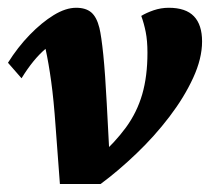

<svg xmlns="http://www.w3.org/2000/svg" viewBox="-25 -460 541 484"><path d="M126 3.9 115.2 -140.6Q110.4 -209 104 -254.9Q97.7 -300.8 89.8 -336.9Q58.6 -310.5 29.3 -262.7L-4.9 -301.8Q19.5 -340.8 49.8 -372.1Q80.1 -403.3 110.4 -421.9Q140.6 -440.4 167 -440.4Q191.4 -440.4 205.1 -428.7Q218.8 -417 225.6 -389.6Q230.5 -369.1 235.4 -321.8Q240.2 -274.4 244.1 -199.2L251 -68.4L222.7 -63.5Q264.6 -100.6 292.5 -138.7Q320.3 -176.8 333.5 -222.2Q346.7 -267.6 346.7 -327.1Q346.7 -357.4 342.3 -379.4Q337.9 -401.4 331.1 -419.9Q343.8 -427.7 362.3 -434.1Q380.9 -440.4 400.4 -440.4Q443.4 -440.4 463.9 -418.9Q484.4 -397.5 484.4 -355.5Q484.4 -312.5 461.9 -263.7Q439.5 -214.8 401.9 -165.5Q364.3 -116.2 318.8 -72.8Q273.4 -29.3 228.5 3.9Z"/></svg>

Font: Crimson Pro ExtraBold
Style: Italic
Weight: 800
Italic angle: -12°
Designer: Jacques Le Bailly
Foundry: Baron von Fonthausen
Version: Version 1.003